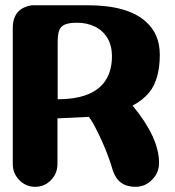

<svg xmlns="http://www.w3.org/2000/svg" viewBox="-20 -721 674 741"><path d="M202.6 -337.9Q327.1 -337.9 378.4 -398.4Q412.1 -439 412.1 -504.4Q412.1 -543.9 395 -573.7Q377.4 -603 346.7 -618.2Q315.9 -633.3 276.4 -633.3Q232.4 -633.3 216.8 -617.2Q202.6 -602.5 202.6 -560.5ZM596.7 -510.3Q596.7 -415 556.2 -364.7Q531.7 -334.5 491.7 -313.5Q593.8 -189.9 593.8 -92.8Q593.8 -54.2 566.9 -27.3Q540.5 0 502.4 0Q435.1 0 415 -64.9Q389.6 -150.9 342.3 -239.7Q335.4 -252.9 323.2 -270L201.7 -264.2V-87.9Q201.7 -51.3 176.8 -25.9Q151.9 0 115.7 0Q80.1 0 54.7 -25.9Q29.3 -51.3 29.3 -87.9V-612.8Q29.3 -689.5 103.5 -700.7H318.8Q471.7 -700.7 542 -638.2Q596.7 -590.3 596.7 -510.3Z"/></svg>

Font: inglobal
Style: Bold
Weight: 700
Designer: Andrey Kochetov, Denis Davydov, Evgeny Yurtaev
Foundry: inglobal.ru
Version: Version 1.00 September 25, 2014, initial release